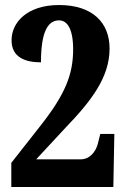

<svg xmlns="http://www.w3.org/2000/svg" viewBox="-20 -744 501 764"><path d="M25 0H431L435 -211H379L371 -179C361 -132 330 -110 303 -110H124L240 -235C343 -342 416 -436 416 -551C416 -654 348 -724 215 -724C87 -724 26 -654 26 -584C26 -514 83 -496 143 -496C143 -610 167 -663 215 -663C247 -663 271 -630 271 -548C271 -449 241 -370 139 -241L25 -96Z"/></svg>

Font: Noto Serif Devanagari ExtraCondensed ExtraBold
Style: Regular
Weight: 800
Width: 2
Designer: Universal Thirst, Indian Type Foundry and the Monotype Design Team
Foundry: Monotype Imaging Inc.
Version: Version 2.004